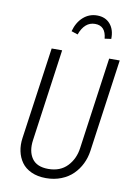

<svg xmlns="http://www.w3.org/2000/svg" viewBox="-99 -966 727 1039"><g transform="rotate(10 265.0 -446.5)"><path d="M262.2 -784.2 227.1 -795.9Q240.7 -846.2 273.2 -875Q305.7 -903.8 349.1 -903.8Q395 -903.8 421.1 -873.3Q447.3 -842.8 445.8 -792L410.2 -787.1Q404.3 -856.9 346.2 -856.9Q288.6 -856.9 262.2 -784.2ZM511.2 -685.1 439.9 -175.8Q434.6 -137.7 418.2 -104.2Q401.9 -70.8 375.7 -44.9Q349.6 -19 311.5 -3.9Q273.4 11.2 228 11.2Q182.1 11.2 147.5 -4.6Q112.8 -20.5 93.8 -47.4Q74.7 -74.2 67.6 -108.2Q60.5 -142.1 65.9 -180.2L137.2 -685.1H194.8L124 -179.2Q115.2 -117.2 141.8 -78.6Q168.5 -40 231.9 -40Q297.4 -40 336.2 -80.8Q375 -121.6 382.8 -183.1L453.1 -685.1Z"/></g></svg>

Font: Fira Sans Compressed Light
Style: Italic
Weight: 300
Width: 3
Italic angle: -8°
Designer: Carrois Corporate & Edenspiekermann AG
Foundry: Carrois Corporate GbR & Edenspiekermann AG
Version: Version 4.203;PS 004.203;hotconv 1.0.88;makeotf.lib2.5.64775